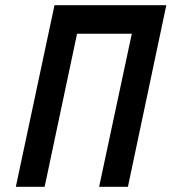

<svg xmlns="http://www.w3.org/2000/svg" viewBox="-20 -720 661 740"><path d="M362 0H473L621 -700H190L41 0H152L277 -590H488Z"/></svg>

Font: Advent Pro
Style: Italic
Weight: 400
Italic angle: -12°
Designer: VivaRado, Andreas Kalpakidis
Foundry: VivaRado, Andreas Kalpakidis
Version: Version 3.000